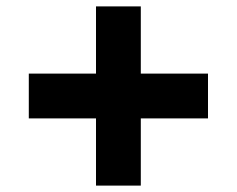

<svg xmlns="http://www.w3.org/2000/svg" viewBox="-20 -650 740 600"><path d="M280 -630V-420H70V-280H280V-70H420V-280H630V-420H420V-630Z"/></svg>

Font: Abstante
Style: Regular
Weight: 500
Designer: Valerio Brotto (Silverblur_type)
Version: Version 1.000;Glyphs 3.1.2 (3151)